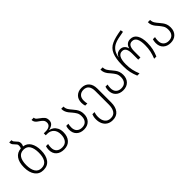

<svg xmlns="http://www.w3.org/2000/svg" viewBox="148 -1944 3369 3369"><g transform="rotate(-45 1832.0 -260.0)"><path d="M302 -539Q389 -527 433 -454Q477 -381 477 -267Q477 -139 422.5 -64.5Q368 10 264 10Q163 10 107.5 -64.5Q52 -139 52 -267Q52 -392 103 -463.5Q154 -535 248 -541Q262 -565 262 -599Q262 -622 252 -636Q242 -650 228 -663Q211 -679 195 -700.5Q179 -722 179 -760H235Q235 -736 245.5 -720Q256 -704 271 -690Q288 -674 303 -654Q318 -634 318 -602Q318 -569 302 -539ZM264 -39Q345 -39 382.5 -99Q420 -159 420 -267Q420 -370 384 -431.5Q348 -493 266 -493Q186 -493 147.5 -434Q109 -375 109 -267Q109 -160 147 -99.5Q185 -39 264 -39Z M776 10Q684 10 630 -39.5Q576 -89 576 -177Q576 -201 580 -221.5Q584 -242 589 -258H642Q638 -242 635 -222.5Q632 -203 632 -178Q632 -111 670 -75Q708 -39 776 -39Q850 -39 886 -88.5Q922 -138 922 -217Q922 -301 877 -348Q832 -395 760 -395H721V-444H768Q827 -444 861 -468Q895 -492 895 -536Q895 -576 874 -600Q853 -624 826 -642Q803 -657 782.5 -673Q762 -689 748.5 -710.5Q735 -732 735 -763H791Q791 -734 814 -714Q837 -694 867 -673Q899 -652 925.5 -622Q952 -592 952 -540Q952 -488 919 -459.5Q886 -431 829 -420V-417Q867 -411 901.5 -386.5Q936 -362 958 -319Q980 -276 980 -214Q980 -112 926.5 -51Q873 10 776 10Z M1269 10Q1184 10 1131.5 -39Q1079 -88 1079 -177Q1079 -201 1083 -221.5Q1087 -242 1092 -258H1145Q1141 -242 1138 -222.5Q1135 -203 1135 -178Q1135 -110 1171.5 -74.5Q1208 -39 1269 -39Q1335 -39 1369.5 -77.5Q1404 -116 1404 -185Q1404 -242 1381.5 -278.5Q1359 -315 1331 -348Q1309 -372 1288.5 -398Q1268 -424 1254.5 -456Q1241 -488 1241 -532H1297Q1297 -485 1319.5 -450Q1342 -415 1371 -383Q1393 -357 1414 -329Q1435 -301 1448 -266Q1461 -231 1461 -184Q1461 -95 1409 -42.5Q1357 10 1269 10Z M1742 250Q1678 250 1633 222Q1588 194 1564.5 144Q1541 94 1541 29Q1541 -7 1547.5 -34Q1554 -61 1561 -78H1614Q1608 -61 1602.5 -34.5Q1597 -8 1597 26Q1597 106 1634 153.5Q1671 201 1742 201Q1817 201 1851 148Q1885 95 1885 6V-330Q1885 -409 1852 -451Q1819 -493 1753 -493Q1694 -493 1658 -457.5Q1622 -422 1622 -354Q1622 -329 1625 -309.5Q1628 -290 1632 -274H1579Q1574 -290 1570 -310.5Q1566 -331 1566 -355Q1566 -444 1618 -493Q1670 -542 1753 -542Q1840 -542 1890.5 -487.5Q1941 -433 1941 -333V8Q1941 121 1890.5 185.5Q1840 250 1742 250Z M2242 10Q2157 10 2104.5 -39Q2052 -88 2052 -177Q2052 -201 2056 -221.5Q2060 -242 2065 -258H2118Q2114 -242 2111 -222.5Q2108 -203 2108 -178Q2108 -110 2144.5 -74.5Q2181 -39 2242 -39Q2308 -39 2342.5 -77.5Q2377 -116 2377 -185Q2377 -242 2354.5 -278.5Q2332 -315 2304 -348Q2282 -372 2261.5 -398Q2241 -424 2227.5 -456Q2214 -488 2214 -532H2270Q2270 -485 2292.5 -450Q2315 -415 2344 -383Q2366 -357 2387 -329Q2408 -301 2421 -266Q2434 -231 2434 -184Q2434 -95 2382 -42.5Q2330 10 2242 10Z M2597 0Q2568 -69 2553.5 -134.5Q2539 -200 2539 -284V-326Q2539 -474 2579 -570.5Q2619 -667 2715 -708Q2758 -728 2817.5 -743Q2877 -758 2954 -770L2963 -721Q2889 -709 2829 -695.5Q2769 -682 2735 -665Q2682 -641 2645.5 -595Q2609 -549 2591 -460H2593Q2615 -510 2646 -526Q2677 -542 2710 -542Q2758 -542 2790 -514.5Q2822 -487 2833 -440H2836Q2847 -487 2879 -514.5Q2911 -542 2963 -542Q3046 -542 3088 -472.5Q3130 -403 3130 -282Q3130 -201 3115 -134.5Q3100 -68 3071 0H3016Q3044 -68 3058.5 -135.5Q3073 -203 3073 -283Q3073 -386 3045.5 -439.5Q3018 -493 2958 -493Q2907 -493 2884 -453.5Q2861 -414 2861 -339V-186H2807V-339Q2807 -412 2784.5 -452.5Q2762 -493 2711 -493Q2652 -493 2623.5 -439.5Q2595 -386 2595 -283Q2595 -201 2609.5 -135Q2624 -69 2653 0Z M3419 10Q3334 10 3281.5 -39Q3229 -88 3229 -177Q3229 -201 3233 -221.5Q3237 -242 3242 -258H3295Q3291 -242 3288 -222.5Q3285 -203 3285 -178Q3285 -110 3321.5 -74.5Q3358 -39 3419 -39Q3485 -39 3519.5 -77.5Q3554 -116 3554 -185Q3554 -242 3531.5 -278.5Q3509 -315 3481 -348Q3459 -372 3438.5 -398Q3418 -424 3404.5 -456Q3391 -488 3391 -532H3447Q3447 -485 3469.5 -450Q3492 -415 3521 -383Q3543 -357 3564 -329Q3585 -301 3598 -266Q3611 -231 3611 -184Q3611 -95 3559 -42.5Q3507 10 3419 10Z"/></g></svg>

Font: Noto Sans Georgian SemiCondensed Light
Style: Regular
Weight: 300
Width: 4
Designer: Monotype Design Team, Akaki Razmadze
Foundry: Google LLC
Version: Version 2.005; ttfautohint (v1.8.4.7-5d5b)